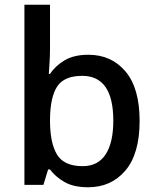

<svg xmlns="http://www.w3.org/2000/svg" viewBox="-20 -780 661 810"><path d="M191 -578Q191 -545 189 -515Q187 -485 186 -468H191Q213 -502 252.5 -525.5Q292 -549 353 -549Q450 -549 509.5 -478.5Q569 -408 569 -270Q569 -131 509 -60.5Q449 10 352 10Q290 10 251.5 -12.5Q213 -35 191 -65H183L163 0H83V-760H191ZM327 -460Q251 -460 221.5 -415.5Q192 -371 191 -278V-270Q191 -177 220.5 -128Q250 -79 329 -79Q393 -79 425.5 -128.5Q458 -178 458 -271Q458 -460 327 -460Z"/></svg>

Font: Noto Kufi Arabic Medium
Style: Regular
Weight: 500
Designer: Monotype Design Team, David Williams, Khaled Hosny
Foundry: Google LLC
Version: Version 2.109; ttfautohint (v1.8.4.7-5d5b)